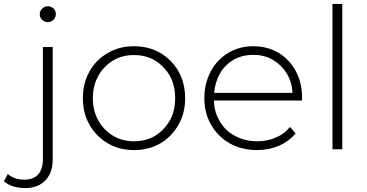

<svg xmlns="http://www.w3.org/2000/svg" viewBox="-108 -762 1872 980"><path d="M20 198Q-12 198 -41 189Q-69 180 -88 163L-68 126Q-36 155 17 155Q63 155 87 128Q111 101 111 50V-522H161V52Q161 120 124 158Q87 198 20 198ZM107 -661Q95 -672 95 -689Q95 -706 107 -718Q119 -730 136 -730Q152 -730 165 -719Q177 -707 177 -690Q177 -673 165 -661Q153 -649 136 -649Q119 -649 107 -661Z M443 -30Q383 -65 349 -125Q315 -184 315 -261Q315 -337 349 -398Q383 -458 443 -492Q501 -526 576 -526Q651 -526 710 -492Q769 -457 803 -398Q837 -337 837 -261Q837 -184 803 -125Q769 -65 710 -30Q651 4 576 4Q501 4 443 -30ZM684 -69Q730 -98 759 -147Q786 -196 786 -261Q786 -326 759 -375Q730 -424 684 -453Q637 -481 576 -481Q515 -481 469 -453Q421 -424 394 -375Q366 -326 366 -261Q366 -196 394 -147Q421 -98 469 -69Q515 -41 576 -41Q637 -41 684 -69Z M1434 -263 1433 -249H984Q985 -189 1015 -141Q1043 -93 1094 -67Q1144 -41 1205 -41Q1258 -41 1300 -60Q1344 -78 1372 -114L1401 -81Q1366 -40 1316 -18Q1265 4 1204 4Q1126 4 1065 -30Q1005 -64 970 -124Q935 -185 935 -261Q935 -336 968 -398Q999 -457 1057 -492Q1113 -526 1185 -526Q1256 -526 1313 -493Q1370 -458 1402 -399Q1434 -338 1434 -263ZM1185 -482Q1130 -482 1086 -458Q1041 -432 1016 -389Q990 -345 985 -288H1385Q1382 -345 1355 -388Q1328 -431 1284 -457Q1241 -482 1185 -482Z M1589 0V-742H1639V0Z"/></svg>

Font: Montserrat Light Alt1
Style: Light
Weight: 500
Designer: Differentunic
Foundry: Julieta Ulanovsky
Version: 0.1